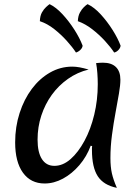

<svg xmlns="http://www.w3.org/2000/svg" viewBox="-20 -872 675 925"><path d="M417 -170Q398 -118 362.5 -76.5Q327 -35 283.5 -11.5Q240 12 195 12Q128 12 90.5 -40Q53 -92 53 -186Q53 -261 74.5 -327.5Q96 -394 133.5 -444Q171 -494 221 -522.5Q271 -551 328 -551Q345 -551 364 -547.5Q383 -544 407 -537Q353 -524 307.5 -492Q262 -460 229.5 -415Q197 -370 179 -315Q161 -260 161 -199Q161 -138 182 -105.5Q203 -73 242 -73Q283 -73 320 -105.5Q357 -138 387 -193.5Q417 -249 434 -319.5Q451 -390 451 -466Q451 -492 449 -519.5Q447 -547 443 -568Q453 -569 461 -569.5Q469 -570 476 -570Q517 -570 538.5 -549Q560 -528 560 -488Q560 -462 553 -421Q546 -380 536.5 -329Q527 -278 519.5 -222Q512 -166 512 -111Q512 -68 519 -37Q526 -6 543 33Q479 20 451 -23Q423 -66 423 -149Q423 -157 423 -160.5Q423 -164 424 -168ZM561 -652Q560 -641 550.5 -631Q541 -621 530 -619Q513 -645 485.5 -675Q458 -705 424.5 -731Q391 -757 355 -770Q356 -795 365 -811.5Q374 -828 384.5 -838Q395 -848 402 -852Q434 -837 465.5 -802.5Q497 -768 522.5 -727.5Q548 -687 561 -652ZM378 -652Q377 -641 367 -631.5Q357 -622 346 -619Q329 -645 301.5 -675.5Q274 -706 241 -732Q208 -758 172 -770Q173 -796 182 -812Q191 -828 202 -838Q213 -848 219 -852Q250 -837 281 -803.5Q312 -770 338 -729.5Q364 -689 378 -652Z"/></svg>

Font: Merienda
Style: Regular
Weight: 400
Designer: Eduardo Rodriguez Tunni
Foundry: Eduardo Rodriguez Tunni
Version: Version 2.001